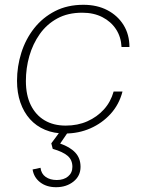

<svg xmlns="http://www.w3.org/2000/svg" viewBox="-20 -547 593 801"><path d="M251 10Q205 10 168 -5.5Q131 -21 105 -50Q79 -79 65 -119.5Q51 -160 51 -210Q51 -270 69 -327Q87 -384 122.5 -429Q158 -474 209.5 -500.5Q261 -527 328 -527Q385 -527 428 -504.5Q471 -482 495.5 -442.5Q520 -403 520 -351H487Q485 -393 464 -425Q443 -457 407 -475.5Q371 -494 323 -494Q263 -494 219 -470Q175 -446 146 -405Q117 -364 102.5 -313.5Q88 -263 88 -209Q88 -150 108.5 -108.5Q129 -67 166 -45Q203 -23 254 -23Q304 -23 344.5 -41Q385 -59 413.5 -90.5Q442 -122 454 -165H491Q477 -111 441.5 -72Q406 -33 357 -11.5Q308 10 251 10ZM214 234Q174 234 147.5 213.5Q121 193 116 160L149 153Q152 178 170.5 191Q189 204 217 204Q246 204 264 189Q282 174 282 149Q282 120 262 103Q242 86 200 74L194 51L240 -11L272 -8L231 52Q272 66 294 89.5Q316 113 316 149Q316 187 286.5 210.5Q257 234 214 234Z"/></svg>

Font: Mona Sans
Style: Italic
Weight: 200
Italic angle: -11.6951°
Designer: Deni Anggara
Foundry: GitHub
Version: Version 2.000